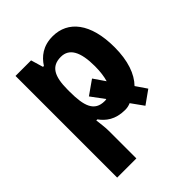

<svg xmlns="http://www.w3.org/2000/svg" viewBox="-220 -680 1047 1047"><g transform="rotate(-45 303.0 -157.0)"><path d="M362 10C377 10 392 7 405 1L456 72L533 17L490 -46C536 -93 563 -169 563 -273C563 -458 484 -554 366 -554C291 -554 246 -517 218 -473H211L190 -544H70V240H218V28C218 -5 212 -38 210 -61H218C245 -24 286 10 362 10ZM318 -443C383 -443 414 -387 414 -275C414 -233 409 -199 401 -172L355 -239L274 -182L331 -105C327 -103 322 -103 317 -103C238 -103 218 -164 218 -274V-290C218 -393 245 -443 318 -443Z"/></g></svg>

Font: Noto Sans Display
Style: Bold
Weight: 700
Designer: Monotype Design Team
Foundry: Monotype Imaging Inc.
Version: Version 1.900